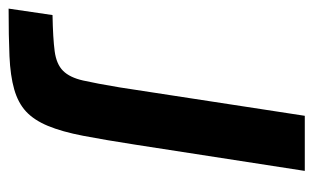

<svg xmlns="http://www.w3.org/2000/svg" viewBox="-186 -567 728 446"><g transform="rotate(90 178.0 -344.0)"><path d="M-10 -102Q44 -103 74 -107Q104 -111 119.5 -126.5Q135 -142 142 -173Q149 -204 158 -258L224 -688H352L291 -294Q280 -223 270.5 -173.5Q261 -124 247.5 -91.5Q234 -59 214 -40.5Q194 -22 162.5 -13Q131 -4 85.5 -2Q40 0 -25 0Z"/></g></svg>

Font: Azeri Sans SemiBold
Style: Italic
Weight: 600
Designer: Hector Gatti & Omnibus-Type (original fonts) / Cristiano Sobral (main changes and remastering)
Foundry: Omnibus-Type
Version: Version 0.07;August 21, 2020;FontCreator 13.0.0.2681 64-bit;